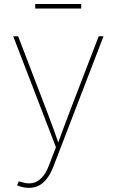

<svg xmlns="http://www.w3.org/2000/svg" viewBox="-20 -722 578 950"><path d="M64.5 195.3 72.3 175.8 81.5 177.2Q114.3 189 140.6 183.8Q167 178.7 187.5 156.2Q208 133.8 222.7 95.2L256.8 6.3L45.4 -542.5H69.8L214.8 -164.1Q230 -125 243.9 -86.2Q257.8 -47.4 271 -8.8H265.1Q279.3 -47.4 293.5 -86.2Q307.6 -125 322.8 -164.1L468.3 -542.5H492.2L243.7 103.5Q230 138.2 212.4 161.4Q194.8 184.6 172.6 196Q150.4 207.5 123 207.5Q109.4 207.5 94.7 204.6Q80.1 201.7 64.5 195.3ZM381.8 -702.1V-679.7H154.3V-702.1Z"/></svg>

Font: Inter 16pt Thin
Style: Regular
Weight: 250
Version: Version 4.001;git-66647c0bb